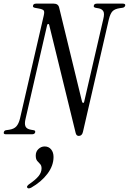

<svg xmlns="http://www.w3.org/2000/svg" viewBox="-60 -740 710 1058"><path d="M374 9Q361 9 357 -7L211 -603Q210 -608 206 -608Q202 -608 200 -603L81 -86Q74 -58 80.5 -43.5Q87 -29 111 -25L123 -23Q136 -22 134 -11Q131 0 116 0H-27Q-42 0 -39 -11Q-37 -22 -24 -23L-10 -25Q17 -29 30 -43.5Q43 -58 50 -86L181 -654Q186 -675 181 -682Q176 -689 154 -693L132 -697Q119 -700 122 -709Q124 -720 139 -720H236Q261 -720 266 -698L392 -180Q394 -173 398.5 -173Q403 -173 404 -180L509 -634Q517 -666 509 -678.5Q501 -691 484 -694L467 -697Q454 -700 457 -709Q459 -720 474 -720H617Q632 -720 630 -709Q626 -698 614 -697L600 -695Q573 -691 560.5 -678.5Q548 -666 540 -634L397 -13Q392 9 374 9ZM186 67Q208 67 221.5 83Q235 99 235 125Q235 173 201.5 217.5Q168 262 112 294Q106 297 100 298Q94 299 91 295Q87 290 90.5 285Q94 280 99 276Q136 251 152.5 230.5Q169 210 169 188Q169 172 161 164Q153 156 145 146.5Q137 137 137 117Q137 95 152 81Q167 67 186 67Z"/></svg>

Font: Instrument Serif
Style: Italic
Weight: 400
Italic angle: -13°
Designer: Rodrigo Fuenzalida
Foundry: fragTYPE
Version: Version 1.000; ttfautohint (v1.8.4.7-5d5b);gftools[0.9.27]